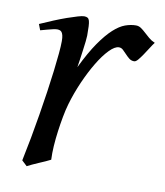

<svg xmlns="http://www.w3.org/2000/svg" viewBox="-62 -509 498 581"><g transform="rotate(10 187.5 -218.5)"><path d="M375 -415Q369.1 -407.2 362.1 -396Q355 -384.8 347.9 -374.3Q340.8 -363.8 334.5 -356.4Q328.1 -349.1 323.2 -349.1Q314 -349.1 307.4 -354.5Q300.8 -359.9 295.2 -366Q289.6 -372.1 283.9 -377.4Q278.3 -382.8 271 -382.8Q258.3 -382.8 241.5 -365.5Q224.6 -348.1 207.8 -320.1Q190.9 -292 175.5 -257.1Q160.2 -222.2 149.9 -187Q144.5 -168.5 140.4 -146.2Q136.2 -124 133.1 -100.6Q129.9 -77.1 128.4 -54.4Q127 -31.7 127.9 -12.2Q121.6 -8.8 112.1 -4.6Q102.5 -0.5 92.5 3.9Q82.5 8.3 73.2 12.5Q64 16.6 58.1 20L42 4.9Q49.3 -29.8 56.2 -66.9Q63 -104 69.1 -140.9Q75.2 -177.7 80.3 -212.9Q85.4 -248 89.1 -278.3Q92.8 -308.6 95 -332.5Q97.2 -356.4 97.2 -371.1Q97.2 -382.3 95.5 -388.9Q93.8 -395.5 91.1 -398.7Q88.4 -401.9 84.7 -402.8Q81.1 -403.8 77.1 -403.8Q72.8 -403.8 64.2 -401.9Q55.7 -399.9 47.4 -397.7Q39.1 -395.5 26.9 -392.1L20 -410.2Q40.5 -419.4 61.3 -428Q82 -436.5 100.1 -442.9Q118.2 -449.2 131.6 -453.1Q145 -457 150.9 -457Q157.7 -457 161.6 -454.6Q165.5 -452.1 167.2 -446Q168.9 -439.9 169.4 -429Q169.9 -418 169.9 -400.9Q169.9 -395.5 168.5 -382.8Q167 -370.1 165 -355.2Q163.1 -340.3 160.9 -325.7Q158.7 -311 157.2 -301.8Q180.7 -350.1 201.7 -380.4Q222.7 -410.6 241.5 -427.7Q260.3 -444.8 277.3 -450.9Q294.4 -457 310.1 -457Q318.8 -457 325.9 -452.1Q333 -447.3 340.3 -440.4Q347.7 -433.6 356 -426.5Q364.3 -419.4 375 -415Z"/></g></svg>

Font: Akkhara
Style: Italic
Weight: 400
Italic angle: -7°
Designer: J. Victor Gaultney
Version: Version 1.00 June 13, 2006, initial release